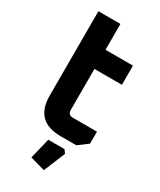

<svg xmlns="http://www.w3.org/2000/svg" viewBox="-223 -763 869 1042"><g transform="rotate(30 212.0 -242.5)"><path d="M68 -162V-690H206V-528H378V-408H206V-152Q206 -120 238 -120H388V-45L328 0H230Q68 0 68 -162ZM150 179 181 50H283L298 71L243 205Z"/></g></svg>

Font: Oxanium
Style: Bold
Weight: 700
Designer: Severin Meyer
Version: Version 2.000